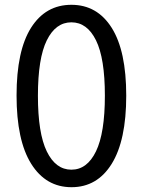

<svg xmlns="http://www.w3.org/2000/svg" viewBox="-20 -767 595 800"><path d="M445.5 -84.5Q385 13 278 13Q171 13 110 -84.5Q49 -182 49 -369Q49 -556 109.5 -651.5Q170 -747 277.5 -747Q385 -747 445.5 -651Q506 -555 506 -368.5Q506 -182 445.5 -84.5ZM138 -368Q138 -212 175 -136Q212 -60 277.5 -60Q343 -60 380 -136.5Q417 -213 417 -368.5Q417 -524 380 -599Q343 -674 277.5 -674Q212 -674 175 -599Q138 -524 138 -368Z"/></svg>

Font: Raw Maruko Gothic CJK TC
Style: Regular
Weight: 400
Version: Version 1.001